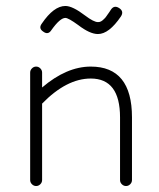

<svg xmlns="http://www.w3.org/2000/svg" viewBox="-20 -617 532 643"><path d="M81 -14V-374Q81 -382 87 -388Q93 -394 101 -394Q109 -394 115 -388Q121 -382 121 -374V-324Q203 -394 284 -394Q422 -394 422 -224V-14Q422 -6 416 0Q410 6 402 6Q394 6 388 0Q382 -6 382 -14V-224Q382 -354 284 -354Q203 -354 121 -270V-14Q121 -6 115 0Q109 6 101 6Q93 6 87 0Q81 -6 81 -14ZM308 -503Q281 -503 242 -533Q209 -557 199 -557Q181 -557 152 -516Q141 -499 125 -511Q108 -522 120 -538Q160 -597 199 -597Q223 -597 265 -565Q294 -543 308 -543Q311 -543 313.5 -543.5Q316 -544 318.5 -545.5Q321 -547 323 -548.5Q325 -550 328 -553Q331 -556 332.5 -557.5Q334 -559 337 -563.5Q340 -568 341.5 -570Q343 -572 346.5 -577Q350 -582 351 -584Q362 -601 379 -590Q396 -579 385 -562Q345 -503 308 -503Z"/></svg>

Font: Hoogli Light
Style: Regular
Weight: 300
Designer: Anand Singh Naorem
Foundry: Brand New Type
Version: Version 1.00 b007